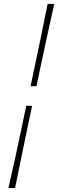

<svg xmlns="http://www.w3.org/2000/svg" viewBox="-20 -806 297 980"><path d="M136 -366 155 -456Q172.5 -538 189 -618.2Q205.5 -698.5 223 -786H257Q237 -698.5 219.8 -618.2Q202.5 -538 185 -456L166 -366ZM23 154Q43.5 66 60.8 -14.2Q78 -94.5 95 -176L114 -266H144L125 -176Q108 -94.5 91.2 -14.2Q74.5 66 57 154Z"/></svg>

Font: Commissioner Flair Thin
Style: Italic
Weight: 100
Italic angle: -12°
Designer: Kostas Bartsokas
Foundry: Kostas Bartsokas
Version: Version 1.000; ttfautohint (v1.8.3)